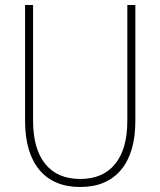

<svg xmlns="http://www.w3.org/2000/svg" viewBox="-20 -730 640 766"><path d="M300 16Q194 16 137 -52.5Q80 -121 80 -248V-710H112V-248Q112 -136 160.5 -76Q209 -16 300 -16Q391 -16 439.5 -76Q488 -136 488 -248V-710H520V-248Q520 -121 463 -52.5Q406 16 300 16Z"/></svg>

Font: Geist Mono Thin
Style: Regular
Weight: 100
Monospace: yes
Designer: Basement.studio, Andrés Briganti, Mateo Zaragoza
Foundry: Basement.studio, Vercel, Andrés Briganti, Guido Ferreyra, Mateo Zaragoza
Version: Version 1.500; ttfautohint (v1.8.4.7-5d5b)